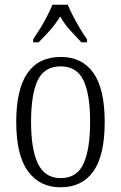

<svg xmlns="http://www.w3.org/2000/svg" viewBox="-20 -786 514 816"><path d="M237 10Q149 10 99 -58Q49 -126 49 -268Q49 -544 239 -544Q329 -544 377 -476Q425 -408 425 -268Q425 -126 377 -58Q329 10 237 10ZM238 -29Q307 -29 335 -90.5Q363 -152 363 -268Q363 -386 334.5 -445Q306 -504 238 -504Q169 -504 140.5 -445Q112 -386 112 -268Q112 -151 141.5 -90Q171 -29 238 -29ZM121 -619Q134 -638 150 -664Q166 -690 180 -717Q194 -744 203 -766H268Q277 -744 291 -717Q305 -690 320.5 -664Q336 -638 350 -619V-606H326Q300 -633 277 -658.5Q254 -684 236 -716Q216 -684 193.5 -658.5Q171 -633 144 -606H121Z"/></svg>

Font: Noto Serif Tamil Condensed Light
Style: Regular
Weight: 300
Width: 3
Designer: Indian Type Foundry, Tom Grace, and the Monotype Design Team
Foundry: Monotype Imaging Inc.
Version: Version 2.004; ttfautohint (v1.8.4.7-5d5b)